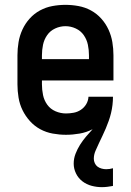

<svg xmlns="http://www.w3.org/2000/svg" viewBox="-20 -548 540 792"><path d="M400 224Q379 224 358 218.5Q337 213 320 200Q303 187 293.5 167.5Q284 148 284 127Q284 106 291.5 86.5Q299 67 310 49.5Q321 32 334.5 16Q348 0 362 -15Q337 -2 308.5 3Q280 8 252 8Q225 8 197.5 3Q170 -2 146 -15Q122 -28 103.5 -48.5Q85 -69 73 -93.5Q61 -118 56.5 -145.5Q52 -173 52 -200V-320Q52 -347 56.5 -374Q61 -401 72.5 -426Q84 -451 102.5 -471.5Q121 -492 145 -505Q169 -518 196 -523Q223 -528 250 -528Q277 -528 304 -523Q331 -518 355 -505Q379 -492 397.5 -471.5Q416 -451 427.5 -426Q439 -401 443.5 -374Q448 -347 448 -320V-216H153V-200Q153 -178 157.5 -156Q162 -134 175 -116Q188 -98 209 -89Q230 -80 252 -80Q268 -80 284 -83Q300 -86 313.5 -95Q327 -104 335.5 -118Q344 -132 345 -149H446Q446 -132 444 -115Q442 -98 438 -81.5Q434 -65 428.5 -49.5Q423 -34 416.5 -18.5Q410 -3 402.5 12.5Q395 28 388 43Q381 58 374 74Q367 90 367 107Q367 116 371 125Q375 134 382.5 139.5Q390 145 399.5 147.5Q409 150 418 150Q425 150 432 149Q439 148 446 146V219Q435 221 423.5 222.5Q412 224 400 224ZM347 -304V-320Q347 -342 342.5 -363.5Q338 -385 325.5 -403Q313 -421 292.5 -430.5Q272 -440 250 -440Q228 -440 207.5 -430.5Q187 -421 174.5 -403Q162 -385 157.5 -363.5Q153 -342 153 -320V-304Z"/></svg>

Font: Iosevka Custom Semibold
Style: Regular
Weight: 600
Designer: Belleve Invis
Foundry: Belleve Invis
Version: Version 27.0.2; ttfautohint (v1.8.4)